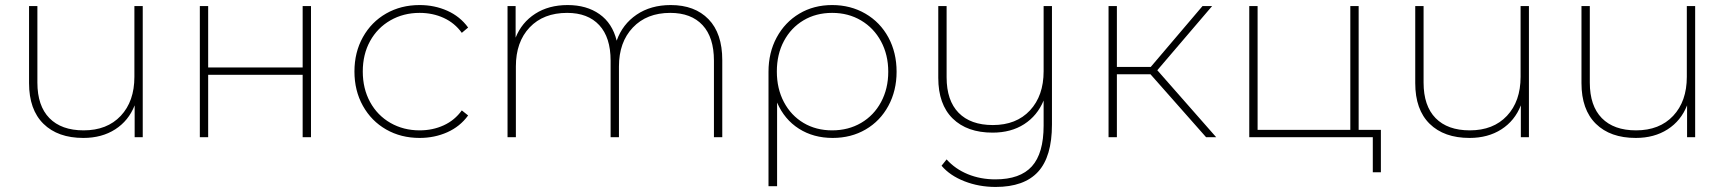

<svg xmlns="http://www.w3.org/2000/svg" viewBox="-20 -543 6843 760"><path d="M545 -519V0H513V-126Q489 -65 436 -31Q383 3 310 3Q209 3 152 -53Q95 -109 95 -214V-519H128V-216Q128 -124 175.5 -75.5Q223 -27 311 -27Q404 -27 458 -84.5Q512 -142 512 -239V-519Z M771 -519H804V-276H1178V-519H1211V0H1178V-247H804V0H771Z M1383 -260Q1383 -336 1416.5 -396Q1450 -456 1508.5 -489.5Q1567 -523 1641 -523Q1700 -523 1750.5 -500.5Q1801 -478 1833 -434L1808 -413Q1780 -452 1736.5 -472Q1693 -492 1641 -492Q1577 -492 1525.5 -462.5Q1474 -433 1445 -380.5Q1416 -328 1416 -260Q1416 -192 1445 -139Q1474 -86 1525.5 -56.5Q1577 -27 1641 -27Q1693 -27 1736.5 -47Q1780 -67 1808 -106L1833 -86Q1801 -42 1750.5 -19.5Q1700 3 1641 3Q1567 3 1508.5 -30.5Q1450 -64 1416.5 -124Q1383 -184 1383 -260Z M2839 -305V0H2806V-303Q2806 -395 2761 -443.5Q2716 -492 2633 -492Q2540 -492 2485 -434Q2430 -376 2430 -280V0H2397V-303Q2397 -395 2352 -443.5Q2307 -492 2225 -492Q2131 -492 2076.5 -434.5Q2022 -377 2022 -280V0H1989V-519H2021V-394Q2045 -454 2098.5 -488.5Q2152 -523 2227 -523Q2302 -523 2353 -487Q2404 -451 2421 -382Q2444 -447 2500 -485Q2556 -523 2635 -523Q2730 -523 2784.5 -467Q2839 -411 2839 -305Z M3529 -259Q3529 -184 3496.5 -124Q3464 -64 3406.5 -30.5Q3349 3 3276 3Q3200 3 3142.5 -33.5Q3085 -70 3056 -137V194H3022V-259Q3022 -335 3054.5 -395Q3087 -455 3144 -489Q3201 -523 3274 -523Q3347 -523 3405.5 -489Q3464 -455 3496.5 -395Q3529 -335 3529 -259ZM3496 -259Q3496 -326 3467.5 -379Q3439 -432 3388.5 -462Q3338 -492 3274 -492Q3210 -492 3160.5 -462.5Q3111 -433 3083 -380.5Q3055 -328 3055 -260Q3055 -192 3083 -139Q3111 -86 3160.5 -56.5Q3210 -27 3274 -27Q3338 -27 3388.5 -56.5Q3439 -86 3467.5 -139Q3496 -192 3496 -259Z M4144 -519V-50Q4144 77 4089 137Q4034 197 3921 197Q3855 197 3797.5 174.5Q3740 152 3707 113L3727 88Q3761 126 3811 146.5Q3861 167 3920 167Q4018 167 4064.5 115.5Q4111 64 4111 -46V-145Q4086 -85 4034 -51.5Q3982 -18 3909 -18Q3808 -18 3751 -74Q3694 -130 3694 -235V-519H3727V-237Q3727 -145 3774.5 -96.5Q3822 -48 3910 -48Q4003 -48 4057 -106Q4111 -164 4111 -261V-519Z M4534 -249H4401V0H4368V-519H4401V-278H4535L4740 -519H4778L4561 -265L4794 0H4754Z M5446 -29V139H5414V0H4925V-519H4958V-29H5325V-519H5358V-29Z M6032 -519V0H6000V-126Q5976 -65 5923 -31Q5870 3 5797 3Q5696 3 5639 -53Q5582 -109 5582 -214V-519H5615V-216Q5615 -124 5662.5 -75.5Q5710 -27 5798 -27Q5891 -27 5945 -84.5Q5999 -142 5999 -239V-519Z M6690 -519V0H6658V-126Q6634 -65 6581 -31Q6528 3 6455 3Q6354 3 6297 -53Q6240 -109 6240 -214V-519H6273V-216Q6273 -124 6320.5 -75.5Q6368 -27 6456 -27Q6549 -27 6603 -84.5Q6657 -142 6657 -239V-519Z"/></svg>

Font: Montserrat Alternates ExLight
Style: Regular
Weight: 275
Designer: Julieta Ulanovsky
Foundry: Julieta Ulanovsky
Version: Version 7.200